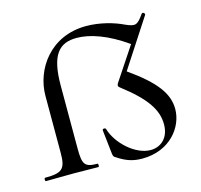

<svg xmlns="http://www.w3.org/2000/svg" viewBox="-79 -565 692 661"><g transform="rotate(-15 267.0 -234.5)"><path d="M386 -10C333 -10 272 -65 256 -120C254 -125 243 -124 244 -118L253 -37C254 -27 255 -21 262 -18C296 5 321 11 351 11C449 11 504 -60 504 -125C504 -179 470 -227 376 -293L488 -465C490 -470 481 -477 477 -471C453 -437 446 -435 412 -450C379 -466 330 -480 281 -480C152 -480 84 -377 84 -284V-81C84 -23 71 -12 10 -12C6 -12 6 0 10 0C40 0 73 -1 111 -1C137 -1 172 0 197 0C200 0 200 -12 197 -12C151 -12 144 -23 144 -81V-305C144 -415 177 -449 239 -449C285 -449 346 -429 415 -380L336 -261C332 -253 333 -250 340 -245C422 -182 453 -136 453 -84C453 -36 423 -10 386 -10Z"/></g></svg>

Font: Cormorant SC
Style: Regular
Weight: 400
Designer: Christian Thalmann (Catharsis Fonts)
Version: Version 1.000;PS 001.000;hotconv 1.0.70;makeotf.lib2.5.58329